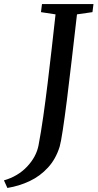

<svg xmlns="http://www.w3.org/2000/svg" viewBox="-110 -763 482 949"><path d="M-73.5 166 -90.5 128.5Q-21 108.5 24.2 60.2Q69.5 12 80.5 -45Q92.5 -108 103.8 -186.8Q115 -265.5 125.5 -351.8Q136 -438 145.8 -525Q155.5 -612 164.5 -692L92.5 -703L97.5 -743H352L347 -703L270.5 -692Q257 -575.5 244.5 -467Q232 -358.5 220.8 -269.2Q209.5 -180 200.2 -119.5Q191 -59 185 -38.5Q166 23 127.2 65.2Q88.5 107.5 36.8 132Q-15 156.5 -73.5 166Z"/></svg>

Font: Merriweather Text Regular
Style: Italic
Weight: 400
Italic angle: -7.8°
Designer: Eben Sorkin
Foundry: Eben Sorkin
Version: Version 2.100; ttfautohint (v1.7.19-72a1) -l 8 -r 50 -G 200 